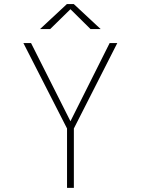

<svg xmlns="http://www.w3.org/2000/svg" viewBox="-20 -908 690 928"><path d="M304 0V-287L93 -700H130L320.5 -322L510 -700H547L337 -287V0ZM173.5 -767.5 303.5 -888.5H336.5L466.5 -767.5H417.5L320.5 -863.5L222.5 -767.5Z"/></svg>

Font: Trispace Thin Thin
Style: Regular
Weight: 250
Version: Version 1.210